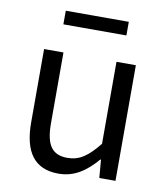

<svg xmlns="http://www.w3.org/2000/svg" viewBox="-84 -805 774 888"><g transform="rotate(10 303.5 -361.0)"><path d="M250 13C325 13 379 -26 430 -85H433L440 0H516V-543H425V-158C373 -93 334 -66 278 -66C206 -66 176 -109 176 -210V-543H85V-199C85 -61 136 13 250 13ZM153 -671H449V-735H153Z"/></g></svg>

Font: Noto Sans Mono CJK SC Regular
Style: Regular
Weight: 400
Designer: Ryoko NISHIZUKA (kana & ideographs); Paul D. Hunt (Latin, Greek & Cyrillic); Wenlong ZHANG (bopomofo); Sandoll Communica
Foundry: Adobe Systems Incorporated
Version: Version 1.005;PS 1.005;hotconv 1.0.96;makeotf.lib2.5.65012